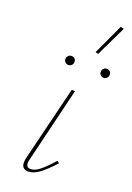

<svg xmlns="http://www.w3.org/2000/svg" viewBox="-145 -803 592 860"><g transform="rotate(20 151.0 -372.5)"><path d="M75 -29Q75 -39 78 -52L165 -407H181L95 -51Q92 -41 92 -33Q92 -11 113 -11Q133 -11 156 -29.5Q179 -48 214 -87L224 -79Q188 -39 160 -18Q132 3 107 3Q75 3 75 -29ZM208 -603 275 -748 291 -744 221 -599ZM91 -529Q92 -538 98 -544Q104 -550 113 -550Q122 -550 128.5 -544Q135 -538 134 -528Q134 -519 127.5 -513Q121 -507 112 -507Q103 -507 97 -513.5Q91 -520 91 -529ZM260 -529Q260 -538 266 -544Q272 -550 281 -550Q290 -550 296.5 -544Q303 -538 302 -528Q302 -519 295.5 -513Q289 -507 281 -507Q271 -507 265 -513.5Q259 -520 260 -529Z"/></g></svg>

Font: Ysabeau Thin
Style: Italic
Weight: 200
Italic angle: -12°
Designer: Christian Thalmann (Catharsis Fonts)
Version: Version 0.003